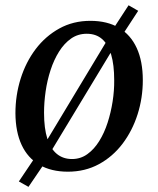

<svg xmlns="http://www.w3.org/2000/svg" viewBox="-20 -640 600 728"><path d="M88 68.5 51.5 48 112 -42 148.5 -92.5 390 -493.5 411.5 -534 467.5 -620 504 -599 447.5 -512.5 414 -464 171 -62 146.5 -17.5ZM322.5 -561Q387 -561 431.2 -534.5Q475.5 -508 498.5 -457.8Q521.5 -407.5 521.5 -336Q521.5 -269 501.8 -206.8Q482 -144.5 444.8 -95.2Q407.5 -46 355 -17.5Q302.5 11 237.5 11Q174 11 129.5 -15Q85 -41 62 -90.5Q39 -140 38.5 -210.5Q38.5 -278.5 58.2 -341.5Q78 -404.5 115.2 -453.8Q152.5 -503 205 -532Q257.5 -561 322.5 -561ZM309 -512Q275.5 -512 249.5 -493.8Q223.5 -475.5 204 -444.5Q184.5 -413.5 171.8 -374.5Q159 -335.5 153 -293.5Q147 -251.5 147 -212.5Q147 -153 159.5 -114.2Q172 -75.5 195.8 -56.2Q219.5 -37 253 -37Q285.5 -37 311.2 -55.5Q337 -74 356.2 -105Q375.5 -136 388 -174.8Q400.5 -213.5 407 -255.2Q413.5 -297 413 -336Q413 -394 401.5 -433Q390 -472 367 -492Q344 -512 309 -512Z"/></svg>

Font: Merriweather 36pt
Style: Italic
Weight: 400
Italic angle: -7.8°
Version: Version 2.101